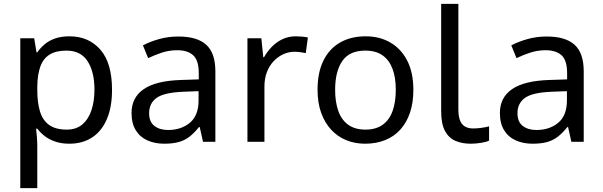

<svg xmlns="http://www.w3.org/2000/svg" viewBox="-20 -734 3123 994"><path d="M340 -546Q439 -546 499.5 -477Q560 -408 560 -269Q560 -178 532.5 -115.5Q505 -53 455.5 -21.5Q406 10 339 10Q298 10 266 -1Q234 -12 211.5 -29.5Q189 -47 173 -68H167Q169 -51 171 -25Q173 1 173 20V240H85V-536H157L169 -463H173Q189 -486 211.5 -505Q234 -524 265.5 -535Q297 -546 340 -546ZM324 -472Q270 -472 237 -451.5Q204 -431 189 -390Q174 -349 173 -286V-269Q173 -203 187 -157Q201 -111 234.5 -87Q268 -63 326 -63Q375 -63 406.5 -90Q438 -117 453.5 -163.5Q469 -210 469 -270Q469 -362 433.5 -417Q398 -472 324 -472Z M903 -545Q1001 -545 1048 -502Q1095 -459 1095 -365V0H1031L1014 -76H1010Q987 -47 962.5 -27.5Q938 -8 906.5 1Q875 10 830 10Q782 10 743.5 -7Q705 -24 683 -59.5Q661 -95 661 -149Q661 -229 724 -272.5Q787 -316 918 -320L1009 -323V-355Q1009 -422 980 -448Q951 -474 898 -474Q856 -474 818 -461.5Q780 -449 747 -433L720 -499Q755 -518 803 -531.5Q851 -545 903 -545ZM929 -259Q829 -255 790.5 -227Q752 -199 752 -148Q752 -103 779.5 -82Q807 -61 850 -61Q918 -61 963 -98.5Q1008 -136 1008 -214V-262Z M1511 -546Q1526 -546 1543.5 -544.5Q1561 -543 1574 -540L1563 -459Q1550 -462 1534.5 -464Q1519 -466 1505 -466Q1474 -466 1446 -453Q1418 -440 1396 -416.5Q1374 -393 1361.5 -360Q1349 -327 1349 -286V0H1261V-536H1333L1343 -438H1347Q1364 -468 1388 -492.5Q1412 -517 1443 -531.5Q1474 -546 1511 -546Z M2120 -269Q2120 -202 2102.5 -150.5Q2085 -99 2052.5 -63Q2020 -27 1973.5 -8.5Q1927 10 1870 10Q1817 10 1772 -8.5Q1727 -27 1694 -63Q1661 -99 1642.5 -150.5Q1624 -202 1624 -269Q1624 -358 1654 -419.5Q1684 -481 1740 -513.5Q1796 -546 1873 -546Q1946 -546 2001.5 -513.5Q2057 -481 2088.5 -419.5Q2120 -358 2120 -269ZM1715 -269Q1715 -206 1731.5 -159.5Q1748 -113 1783 -88Q1818 -63 1872 -63Q1926 -63 1961 -88Q1996 -113 2012.5 -159.5Q2029 -206 2029 -269Q2029 -333 2012 -378Q1995 -423 1960.5 -447.5Q1926 -472 1871 -472Q1789 -472 1752 -418Q1715 -364 1715 -269Z M2417 10Q2373 10 2338.5 -4.5Q2304 -19 2284 -55.5Q2264 -92 2264 -157V-714H2353V-165Q2353 -117 2371.5 -93Q2390 -69 2430 -69Q2452 -69 2475.5 -72.5Q2499 -76 2512 -80V-6Q2498 1 2470.5 5.5Q2443 10 2417 10Z M2810 -545Q2908 -545 2955 -502Q3002 -459 3002 -365V0H2938L2921 -76H2917Q2894 -47 2869.5 -27.5Q2845 -8 2813.5 1Q2782 10 2737 10Q2689 10 2650.5 -7Q2612 -24 2590 -59.5Q2568 -95 2568 -149Q2568 -229 2631 -272.5Q2694 -316 2825 -320L2916 -323V-355Q2916 -422 2887 -448Q2858 -474 2805 -474Q2763 -474 2725 -461.5Q2687 -449 2654 -433L2627 -499Q2662 -518 2710 -531.5Q2758 -545 2810 -545ZM2836 -259Q2736 -255 2697.5 -227Q2659 -199 2659 -148Q2659 -103 2686.5 -82Q2714 -61 2757 -61Q2825 -61 2870 -98.5Q2915 -136 2915 -214V-262Z"/></svg>

Font: ukorean85
Style: Book
Weight: 400
Designer: Jelle Bosma - Monotype Design Team
Foundry: Monotype Imaging Inc.
Version: Version 2.003